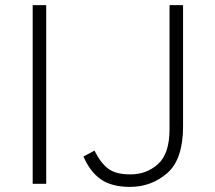

<svg xmlns="http://www.w3.org/2000/svg" viewBox="-20 -720 842 752"><path d="M108 -700H161V0H108ZM307 -107 350 -130Q374 -82 403.5 -59.5Q433 -37 491 -37Q554 -37 599 -77.5Q644 -118 644 -214V-700H697V-225Q697 -96 635 -42Q573 12 489 12Q417 12 374.5 -18Q332 -48 307 -107Z"/></svg>

Font: Overpass ExtraLight
Style: Regular
Weight: 200
Designer: Delve Withrington, Thomas Jockin
Foundry: Delve Fonts
Version: Version 3.000;DELV;Overpass